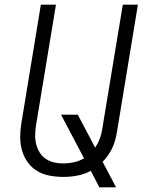

<svg xmlns="http://www.w3.org/2000/svg" viewBox="-20 -755 640 827"><path d="M408 52 371 -19Q342 -4 312.5 1.5Q283 7 253 7Q223 7 193.5 1.5Q164 -4 140 -18.5Q116 -33 99.5 -56Q83 -79 75 -106.5Q67 -134 67 -164Q67 -194 72 -224L156 -735H221L135 -214Q132 -194 131.5 -173.5Q131 -153 136 -133.5Q141 -114 151 -98Q161 -82 177 -71Q193 -60 212.5 -55.5Q232 -51 252 -51Q275 -51 298 -56Q321 -61 342 -73L243 -261H315L390 -119Q402 -137 409.5 -157Q417 -177 420 -197L509 -735H574L484 -188Q481 -170 476.5 -153Q472 -136 464.5 -119.5Q457 -103 446 -87Q435 -71 422 -58L480 52Z"/></svg>

Font: Iosevka Light Extended Oblique
Style: Regular
Weight: 300
Width: 7
Italic angle: -9°
Monospace: yes
Designer: Belleve Invis
Foundry: Belleve Invis
Version: Version 32.5.0; ttfautohint (v1.8.4)